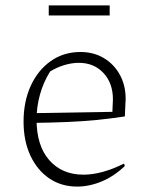

<svg xmlns="http://www.w3.org/2000/svg" viewBox="-20 -682 535 709"><path d="M265 7Q206 7 161.5 -23.5Q117 -54 92 -108Q67 -162 67 -233Q67 -307 93.5 -365Q120 -423 167.5 -456.5Q215 -490 277 -490Q326 -490 363.5 -467.5Q401 -445 422.5 -406Q444 -367 444 -317L441 -252Q388 -244 337.5 -239Q287 -234 228.5 -231.5Q170 -229 94 -228V-264L395 -269L397 -315Q397 -375 362 -412.5Q327 -450 271 -450Q245 -450 217 -441.5Q189 -433 165 -418Q140 -378 127.5 -332.5Q115 -287 115 -241Q115 -144 162 -90.5Q209 -37 288 -37Q356 -37 438 -78L441 -69Q401 -31 355.5 -12Q310 7 265 7ZM160 -625V-662H385V-625Z"/></svg>

Font: Piazzolla Thin Thin
Style: Regular
Weight: 250
Version: Version 2.005